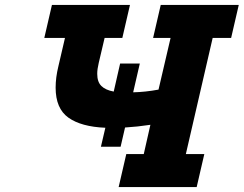

<svg xmlns="http://www.w3.org/2000/svg" viewBox="-20 -760 990 780"><path d="M950 -740 919 -606H844L735 -134H810L779 0H462L493 -134H564L591 -253Q538 -245 488 -242L470 -164H390L408 -241Q310 -245 258 -282Q206 -319 206 -404Q206 -445 217 -490L244 -606H160L191 -740H508L477 -606H405L381 -504Q375 -479 375 -460Q375 -427 392 -410.5Q409 -394 442 -388L468 -502H548L521 -385Q570 -386 624 -396L673 -606H602L633 -740Z"/></svg>

Font: Arvo
Style: Bold Italic
Weight: 700
Italic angle: -13°
Designer: Anton Koovit (Cyrillic Expansion: Cyreal)
Foundry: Anton Koovit, Yassin Baggar
Version: Version 3.000